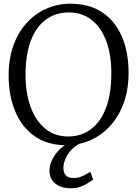

<svg xmlns="http://www.w3.org/2000/svg" viewBox="-20 -771 739 1034"><path d="M342.5 11Q239.5 12.5 169 -35.8Q98.5 -84 62.5 -169.8Q26.5 -255.5 26.5 -366Q26.5 -454.5 52 -525.5Q77.5 -596.5 123.2 -647Q169 -697.5 229.5 -724.2Q290 -751 359.5 -751Q460.5 -751 530.2 -704.8Q600 -658.5 636.2 -574.5Q672.5 -490.5 672.5 -378Q672.5 -290.5 647.2 -219.2Q622 -148 577 -97Q532 -46 472 -18.2Q412 9.5 342.5 11ZM350.5 -704Q281.5 -704 229 -666.8Q176.5 -629.5 147 -554.5Q117.5 -479.5 117.5 -366Q117.5 -270.5 144.5 -196Q171.5 -121.5 222.8 -78.8Q274 -36 347.5 -36Q416.5 -36 468.8 -74.2Q521 -112.5 550.2 -188.5Q579.5 -264.5 579.5 -378Q579.5 -474 553 -547.5Q526.5 -621 475.2 -662.5Q424 -704 350.5 -704ZM358.5 243Q328 243 302.5 232.2Q277 221.5 261.8 200.5Q246.5 179.5 246.5 149.5Q246.5 119.5 261 89.2Q275.5 59 300.8 34Q326 9 358.5 -6L388.5 -10L426.5 -6Q390.5 9 367.2 33Q344 57 332.8 83.5Q321.5 110 321.5 132.5Q321.5 158.5 334.2 173Q347 187.5 375.5 187.5Q401.5 187.5 422.5 178.2Q443.5 169 466.5 154.5L481.5 196.5Q464.5 208.5 447 219Q429.5 229.5 408.5 236.2Q387.5 243 358.5 243Z"/></svg>

Font: Merriweather 7pt Light
Style: Regular
Weight: 300
Designer: Eben Sorkin
Foundry: Eben Sorkin
Version: Version 2.200;gftools[0.9.31]